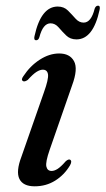

<svg xmlns="http://www.w3.org/2000/svg" viewBox="-20 -646 371 675"><path d="M161.5 -45Q171 -45 182.5 -52.2Q194 -59.5 211.5 -79.5Q221 -87.5 226.5 -84.5Q234.5 -79.5 226 -64.5Q206 -31 174 -11Q142 9 102 9Q61 9 48.2 -17Q35.5 -43 55.5 -95.5L134.5 -321.5Q151 -367.5 148.8 -384.2Q146.5 -401 130.5 -401Q120.5 -401 108.2 -393.2Q96 -385.5 77.5 -365Q67 -358 61.5 -360.5Q52.5 -365 62 -378Q86 -414.5 119.8 -436.2Q153.5 -458 188 -458Q225.5 -458 240.2 -431Q255 -404 233.5 -346L154.5 -119Q139.5 -76 143 -60.5Q146.5 -45 161.5 -45ZM248.7 -507.5Q226.8 -507.5 212.5 -521.5Q198.2 -535.5 186 -549.8Q173.7 -564 157.7 -564Q131.2 -564 118.5 -515.5Q115.2 -504.5 107.2 -504.5Q97.9 -504.5 101.3 -519Q124 -623 183 -623Q204.9 -623 219 -608.8Q233.2 -594.5 245.6 -580.5Q258 -566.5 274 -566.5Q300.6 -566.5 312.8 -615.5Q316.6 -626 324.6 -626Q333.4 -626 330.1 -611.5Q307.7 -507.5 248.7 -507.5Z"/></svg>

Font: Fraunces 72pt
Style: Italic
Weight: 400
Italic angle: -16°
Version: Version 1.000;[b76b70a41]